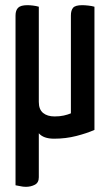

<svg xmlns="http://www.w3.org/2000/svg" viewBox="-20 -526 425 742"><path d="M80 196Q69 196 58.5 193.5Q48 191 40 190V-466Q40 -486 50 -496Q60 -506 86 -506Q95 -506 107.5 -504.5Q120 -503 130 -500V-132Q130 -103 146.5 -89.5Q163 -76 191 -76Q211 -76 226.5 -79.5Q242 -83 254 -88V-466Q254 -486 262.5 -496Q271 -506 298 -506Q307 -506 321 -504.5Q335 -503 345 -500V-24Q316 -11 275 -0.5Q234 10 189 10Q148 10 130 -11V159Q130 180 114.5 188Q99 196 80 196Z"/></svg>

Font: Yanone Kaffeesatz ExtraLight Medium
Style: Regular
Weight: 500
Version: Version 2.003